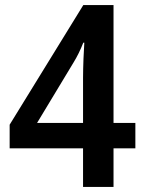

<svg xmlns="http://www.w3.org/2000/svg" viewBox="-20 -736 569 756"><path d="M513 -152V-252H427V-716H308L18 -245V-152H307V0H427V-152ZM307 -252H126L269 -489C284 -513 297 -540 308 -568H312C310 -543 307 -472 307 -429Z"/></svg>

Font: Noto Sans Arabic SemCond SemBd
Style: Regular
Weight: 600
Width: 4
Designer: Monotype Design Team, Nadine Chahine, Nizar Qandah and Khaled Hosny
Foundry: Monotype Imaging Inc.
Version: Version 2.012